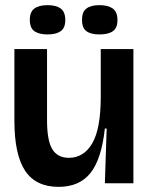

<svg xmlns="http://www.w3.org/2000/svg" viewBox="-20 -713 580 747"><path d="M208 14Q119 14 77.5 -49Q36 -112 36 -244V-522H163V-245Q163 -166 183.5 -132.5Q204 -99 248 -99Q306 -99 339 -155.5Q372 -212 372 -337V-522H499V-251V0H388L395 -213H388Q375 -94 332 -40Q289 14 208 14ZM367 -579Q334 -579 316.5 -591.5Q299 -604 299 -636Q299 -667 316.5 -680Q334 -693 367 -693Q400 -693 418.5 -680Q437 -667 437 -635Q437 -604 419 -591.5Q401 -579 367 -579ZM165 -579Q132 -579 114 -591.5Q96 -604 96 -636Q96 -667 114 -680Q132 -693 165 -693Q198 -693 216 -680Q234 -667 234 -635Q234 -604 216 -591.5Q198 -579 165 -579Z"/></svg>

Font: Bricolage Grotesque 96pt SemiBold
Style: Regular
Weight: 600
Designer: Mathieu Triay
Foundry: Atelier Triay
Version: Version 1.001; ttfautohint (v1.8.4.7-5d5b);gftools[0.9.33.de